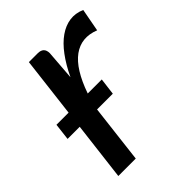

<svg xmlns="http://www.w3.org/2000/svg" viewBox="-155 -594 677 677"><g transform="rotate(-45 183.0 -255.5)"><path d="M166.5 -365.5Q186.5 -408 209.8 -439.2Q233 -470.5 258.5 -488.2Q284 -506 311 -509.8Q338 -513.5 366 -501.5L350 -416Q292 -439 246.2 -405.8Q200.5 -372.5 169 -282H239L231 -219H152.5L126.5 0H39.5L66 -219H5.5L13 -282H73.5L100.5 -507H144.5Q175 -507 175 -477Z"/></g></svg>

Font: Lato 2
Style: Italic
Weight: 400
Italic angle: -7°
Designer: Lukasz Dziedzic with Adam Twardoch and Botio Nikoltchev
Foundry: tyPoland Lukasz Dziedzic
Version: Version 2.015; 2015-08-06; http://www.latofonts.com/